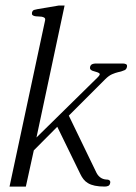

<svg xmlns="http://www.w3.org/2000/svg" viewBox="-20 -687 502 707"><path d="M447.3 -439.9Q445.3 -431.6 439 -428.7Q432.6 -425.8 425.8 -423.8Q423.3 -422.9 420.9 -422.6Q418.5 -422.4 415.5 -421.4Q404.8 -418.9 392.6 -413.6Q380.4 -408.2 367.7 -395.5L233.4 -261.2L335 -51.3Q340.3 -40.5 349.4 -33.7Q358.4 -26.9 371.1 -25.9Q373.5 -25.9 376.2 -25.6Q378.9 -25.4 380.9 -24.4Q387.7 -20.5 385.7 -13.2Q384.3 -4.9 378.4 -2.4Q372.6 0 365.7 0Q344.2 0 329.3 -3.2Q314.5 -6.3 304.2 -12.5Q293.9 -18.6 287.4 -27.1Q280.8 -35.6 275.9 -45.9L190.9 -220.2L104.5 -133.3L75.2 0H15.1L146 -611.8Q147.5 -618.7 143.6 -621.6Q139.6 -624.5 133.3 -625.5Q127 -626.5 119.6 -626.5Q112.3 -626.5 106.9 -627.9Q103 -628.9 99.9 -631.3Q96.7 -633.8 97.7 -640.1Q99.6 -648.4 105.5 -650.4Q111.3 -652.3 117.7 -653.3L195.8 -666.5H217.8L114.3 -180.7L338.9 -401.4Q348.6 -411.1 347.2 -414.8Q345.7 -418.5 338.4 -420.9Q334.5 -422.4 329.6 -423.6Q324.7 -424.8 320.8 -426.3Q316.9 -427.7 313.7 -430.9Q310.5 -434.1 311.5 -439.9Q313.5 -448.2 319.6 -450.7Q325.7 -453.1 331.5 -453.1H433.1Q439 -453.1 444.1 -450.7Q449.2 -448.2 447.3 -439.9Z"/></svg>

Font: Atsinvsda
Style: Italic
Weight: 400
Italic angle: -12°
Designer: Al Webster
Foundry: Al Webster and Michael Everson
Version: Version 2.000